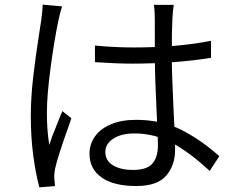

<svg xmlns="http://www.w3.org/2000/svg" viewBox="-20 -773 1017 829"><path d="M555.4 -568.1Q748.8 -568.1 891.1 -597V-523.4Q741 -498.9 554 -498.2Q485 -498.2 390.1 -504.6L389.8 -576.3Q476.6 -568.1 555.4 -568.1ZM724.4 -693.2Q721.7 -646.1 721.7 -530.4Q721.7 -477.4 724.5 -413.8Q727.3 -350.1 729.6 -293.5Q736.1 -181.4 736.1 -127.2Q736.1 -58.7 697.4 -14.3Q658.8 30.2 568 30.2Q471.1 30.2 418.7 -6.8Q366.3 -43.7 366.3 -109.5Q366.3 -150.4 389.9 -183.8Q413.5 -217.2 459.1 -236.4Q504.8 -255.6 566.7 -255.6Q677.2 -255.6 763.1 -212.2Q848.9 -168.8 926.9 -98.5L885.3 -34.9Q800.3 -114.3 723.9 -155.6Q647.5 -196.9 560.4 -196.9Q504.5 -196.9 469.7 -174.7Q434.8 -152.6 434.8 -116.9Q434.8 -79.7 467.4 -59.5Q500 -39.3 554.9 -39.3Q613.9 -39.3 637.9 -66.6Q661.9 -93.9 661.9 -146.5Q661.9 -175.2 656.4 -285.8Q653.4 -346.4 651 -413.1Q648.6 -479.9 648.6 -529.2Q648.6 -647.7 648.4 -691.9Q648.4 -726.8 644.3 -752H730.2Q725.7 -722.3 724.4 -693.2ZM231.4 -680.5Q214.6 -601 198.5 -481.4Q182.5 -361.9 182.5 -286.4Q182.5 -250.1 184.6 -218.3Q186.8 -186.4 192.6 -147.3Q198.4 -165.4 205.7 -185.1Q213 -204.7 221.6 -224.9Q237.4 -266.2 249.3 -293.1L288.2 -262.3Q280.8 -242.2 271.5 -214.1Q254.2 -166 239 -119.2Q223.8 -72.4 218.5 -47.2Q213.3 -23.6 214.5 -3.2Q215.7 16 217.3 30.4L150 35.9Q134 -23.1 123.5 -102.1Q113 -181.2 113 -273.3Q113 -349.1 123 -437.5Q133.1 -525.9 148.8 -626.1L157.8 -684.1Q163.9 -726.8 164.3 -752.9L248 -745.4Q239.9 -721.7 231.4 -680.5Z"/></svg>

Font: Min Sans VF VF
Style: Regular
Weight: 400
Designer: Jinseong-Kim, NotoSansCJK, Nunito
Foundry: Jinseong-Kim
Version: Version 1.420;Glyphs 3.1.2 (3151)